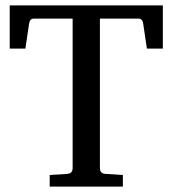

<svg xmlns="http://www.w3.org/2000/svg" viewBox="-20 -691 639 711"><path d="M583 -511H524L510 -605Q507 -622 493 -622H350V-69Q350 -48 371 -47L435 -43V0H164V-43L228 -47Q249 -48 249 -69V-622H105Q91 -622 88 -605L74 -511H16V-671H583Z"/></svg>

Font: Apparatus SIL
Style: Regular
Weight: 400
Version: Version 1.0